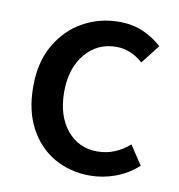

<svg xmlns="http://www.w3.org/2000/svg" viewBox="-65 -576 604 648"><g transform="rotate(10 236.5 -252.0)"><path d="M284.2 12.2Q216.3 12.2 162.1 -18.8Q107.9 -49.8 76.2 -108.6Q44.4 -167.5 44.4 -251.5Q44.4 -335 78.9 -394.3Q113.3 -453.6 169.9 -484.9Q226.6 -516.1 292.5 -516.1Q341.3 -516.1 377.2 -499.5Q413.1 -482.9 439.9 -458.5L389.6 -394Q369.6 -411.6 346.9 -421.4Q324.2 -431.2 297.9 -431.2Q232.9 -431.2 191.7 -381.6Q150.4 -332 150.4 -251.5Q150.4 -170.4 190.4 -121.3Q230.5 -72.3 294.4 -72.3Q327.1 -72.3 355 -84.2Q382.8 -96.2 404.8 -115.7L448.2 -50.3Q413.1 -18.6 370.6 -3.2Q328.1 12.2 284.2 12.2Z"/></g></svg>

Font: Akatab SemiBold
Style: Regular
Weight: 600
Designer: SIL Global
Foundry: SIL Global
Version: Version 4.100